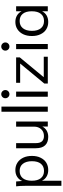

<svg xmlns="http://www.w3.org/2000/svg" viewBox="1007 -1786 995 3049"><g transform="rotate(-90 1504.5 -261.5)"><path d="M329 -515Q395 -515 446 -482Q496 -450 525 -390Q553 -331 553 -252Q553 -173 525 -116Q496 -56 447 -25Q395 7 329 7Q270 7 226 -19Q181 -45 159 -93V216H78V-362Q78 -401 76 -436Q74 -471 70 -503H147L155 -406Q176 -459 222 -487Q266 -515 329 -515ZM314 -60Q388 -60 429 -110Q469 -159 469 -252Q469 -343 428 -396Q388 -447 314 -447Q240 -447 199 -397Q159 -348 159 -254Q159 -160 199 -111Q240 -60 314 -60Z M1099 -503V0H1020V-87Q996 -41 953 -17Q910 7 856 7Q768 7 721 -43Q675 -92 675 -191V-503H756V-193Q756 -124 784 -93Q813 -61 869 -61Q936 -61 977 -105Q1018 -149 1018 -219V-503Z M1255 0V-736H1336V0Z M1493 0V-503H1574V0ZM1469 -674Q1469 -647 1488 -628Q1507 -609 1534 -609Q1561 -609 1580 -628Q1599 -647 1599 -674Q1599 -701 1580 -720Q1561 -739 1534 -739Q1507 -739 1488 -720Q1469 -701 1469 -674Z M1803 -64H2128V0H1703V-56L2020 -439H1714V-503H2117V-444Z M2249 0V-503H2330V0ZM2225 -674Q2225 -647 2244 -628Q2263 -609 2290 -609Q2317 -609 2336 -628Q2355 -647 2355 -674Q2355 -701 2336 -720Q2317 -739 2290 -739Q2263 -739 2244 -720Q2225 -701 2225 -674Z M2930 -503V0H2850V-91Q2828 -45 2784 -19Q2738 7 2680 7Q2613 7 2563 -25Q2513 -56 2485 -116Q2457 -173 2457 -252Q2457 -331 2485 -390Q2514 -450 2564 -482Q2614 -515 2680 -515Q2739 -515 2783 -489Q2827 -463 2850 -416V-503ZM2696 -60Q2770 -60 2810 -111Q2850 -160 2850 -254Q2850 -348 2810 -397Q2769 -447 2696 -447Q2622 -447 2581 -396Q2539 -344 2539 -252Q2539 -160 2580 -110Q2621 -60 2696 -60Z"/></g></svg>

Font: PRinguin Sans
Style: Regular
Weight: 400
Designer: Vernon Adams
Foundry: Vernon Adams
Version: ""